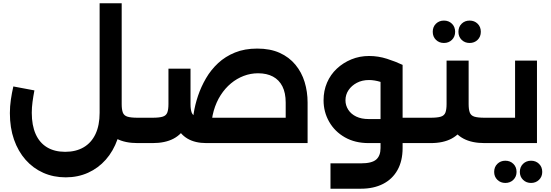

<svg xmlns="http://www.w3.org/2000/svg" viewBox="-20 -869 3348 1166"><path d="M816 0Q739 0 688 -27Q637 -54 611 -107Q585 -160 585 -237H719Q719 -204 726 -185.5Q733 -167 754 -160.5Q775 -154 816 -154H854V0ZM379 208Q305 208 243 180.5Q181 153 135.5 101.5Q90 50 65 -21.5Q40 -93 40 -182Q40 -223 46 -264Q52 -305 61 -344L189 -320Q182 -284 177.5 -250Q173 -216 173 -184Q173 -108 196.5 -55Q220 -2 265.5 25.5Q311 53 376 53Q441 53 488 25.5Q535 -2 560 -55Q585 -108 585 -184V-849H719V-184Q719 -95 693.5 -23Q668 49 622.5 100.5Q577 152 515 180Q453 208 379 208ZM853 0V-154Q863 -154 868 -133Q873 -112 873 -78Q873 -43 868 -21.5Q863 0 853 0Z M1715 0V-246Q1715 -305 1695 -344.5Q1675 -384 1637.5 -404Q1600 -424 1547 -424Q1502 -424 1460 -408Q1418 -392 1382.5 -362.5Q1347 -333 1320 -291Q1293 -249 1278 -196.5Q1263 -144 1263 -83H1148Q1148 -126 1156 -179Q1164 -232 1182.5 -287Q1201 -342 1231 -393.5Q1261 -445 1304.5 -485.5Q1348 -526 1407 -550Q1466 -574 1542 -574Q1621 -574 1678.5 -548Q1736 -522 1774 -476Q1812 -430 1830 -371Q1848 -312 1848 -246V0ZM853 0V-154H906Q947 -154 968 -160.5Q989 -167 996 -185.5Q1003 -204 1003 -237V-452H1137V-237Q1137 -160 1111 -107Q1085 -54 1034 -27Q983 0 906 0ZM1234 0Q1165 0 1119 -27Q1073 -54 1050 -107Q1027 -160 1027 -237H1137Q1137 -204 1144 -185.5Q1151 -167 1172 -160.5Q1193 -154 1234 -154H1848V0ZM853 0Q843 0 838 -21.5Q833 -43 833 -78Q833 -113 838 -133.5Q843 -154 853 -154Z M2394 0V-154H2542V0ZM2542 0V-154Q2552 -154 2557 -133Q2562 -112 2562 -78Q2562 -43 2557 -21.5Q2552 0 2542 0ZM1987 277V123H2172Q2238 123 2264.5 100Q2291 77 2291 30V-475H2425V30Q2425 108 2394 163.5Q2363 219 2306 248Q2249 277 2172 277ZM2219 0Q2136 0 2074.5 -35Q2013 -70 1979 -129.5Q1945 -189 1945 -260Q1945 -318 1966 -367Q1987 -416 2025.5 -452Q2064 -488 2114 -508.5Q2164 -529 2221 -529Q2277 -529 2330 -512Q2383 -495 2425 -475L2369 -338Q2286 -383 2221 -383Q2179 -383 2147 -366Q2115 -349 2096.5 -321.5Q2078 -294 2078 -260Q2078 -229 2095 -202.5Q2112 -176 2143.5 -161Q2175 -146 2219 -146H2372V0Z M2542 0V-154H2595Q2636 -154 2657 -160.5Q2678 -167 2685 -185.5Q2692 -204 2692 -237V-501H2826V-237Q2826 -160 2800 -107.5Q2774 -55 2723 -27.5Q2672 0 2595 0ZM2923 0Q2846 0 2795 -27Q2744 -54 2718 -107Q2692 -160 2692 -237H2826Q2826 -204 2833 -185.5Q2840 -167 2861 -160.5Q2882 -154 2923 -154H2961V0ZM2961 0V-154Q2971 -154 2976 -133Q2981 -112 2981 -78Q2981 -43 2976 -21.5Q2971 0 2961 0ZM2542 0Q2532 0 2527 -21.5Q2522 -43 2522 -78Q2522 -113 2527 -133.5Q2532 -154 2542 -154ZM2832 -608Q2803 -608 2783.5 -627Q2764 -646 2764 -676Q2764 -706 2783.5 -725Q2803 -744 2832 -744Q2861 -744 2880.5 -725Q2900 -706 2900 -676Q2900 -646 2880.5 -627Q2861 -608 2832 -608ZM2676 -608Q2647 -608 2627.5 -627Q2608 -646 2608 -676Q2608 -706 2627.5 -725Q2647 -744 2676 -744Q2705 -744 2724.5 -725Q2744 -706 2744 -676Q2744 -646 2724.5 -627Q2705 -608 2676 -608Z M3108 -501H3241V0H2961V-154H3108ZM2961 0Q2951 0 2946 -21Q2941 -42 2941 -78Q2941 -113 2946 -133.5Q2951 -154 2961 -154ZM3205 242Q3176 242 3156.5 223Q3137 204 3137 175Q3137 145 3156.5 126Q3176 107 3205 107Q3234 107 3253.5 126Q3273 145 3273 175Q3273 204 3253.5 223Q3234 242 3205 242ZM3049 242Q3020 242 3000.5 223Q2981 204 2981 175Q2981 145 3000.5 126Q3020 107 3049 107Q3078 107 3097.5 126Q3117 145 3117 175Q3117 204 3097.5 223Q3078 242 3049 242Z"/></svg>

Font: Alexandria SemiBold
Style: Regular
Weight: 600
Designer: Mohamed Gaber
Foundry: Kief Type Foundry
Version: Version 5.100